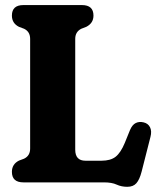

<svg xmlns="http://www.w3.org/2000/svg" viewBox="-20 -720 623 758"><path d="M320.5 -614 301 -606.5Q277 -594.5 277 -566.5V-129Q277 -85.5 317.5 -85.5H380.5Q416.5 -85.5 436.5 -101.2Q456.5 -117 472.5 -155.5L493 -206Q502 -227.5 515.8 -234.2Q529.5 -241 546.5 -237Q564.5 -233 572.2 -217.8Q580 -202.5 574 -179.5L539 -42Q531 -11 518.5 3.2Q506 17.5 482.5 17.5Q459.5 17.5 440.5 8.8Q421.5 0 390.5 0H72.5Q27 0 27 -41.5Q27 -72 55 -86L75 -93.5Q99 -105 99 -133.5V-566.5Q99 -595 75 -606.5L55 -614Q27 -628 27 -658.5Q27 -700 72.5 -700H303.5Q349 -700 349 -658.5Q349 -628.5 320.5 -614Z"/></svg>

Font: Fraunces 144pt SuperSoft
Style: Bold
Weight: 700
Version: Version 1.000;[b76b70a41]